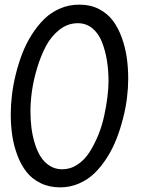

<svg xmlns="http://www.w3.org/2000/svg" viewBox="-20 -787 634 819"><path d="M316.9 -767.1H320.8Q366.2 -767.1 402.3 -748.3Q438.5 -729.5 461.4 -699Q484.4 -668.5 499.5 -626.5Q514.6 -584.5 520.8 -541Q526.9 -497.6 526.9 -450.2Q526.9 -412.1 521.7 -370.1Q516.6 -328.1 505.1 -283Q493.7 -237.8 477.3 -195.6Q460.9 -153.3 437 -115.5Q413.1 -77.6 384.3 -49.3Q355.5 -21 317.4 -4.4Q279.3 12.2 236.8 12.2Q189.9 12.2 153.1 -5.9Q116.2 -23.9 92.8 -54Q69.3 -84 54 -125Q38.6 -166 32.2 -209.2Q25.9 -252.4 25.9 -299.8Q25.9 -338.9 31 -381.8Q36.1 -424.8 47.4 -470.5Q58.6 -516.1 75 -558.6Q91.3 -601.1 115.5 -639.2Q139.6 -677.2 168.5 -705.6Q197.3 -733.9 235.6 -750.5Q273.9 -767.1 316.9 -767.1ZM245.1 -64.9Q280.3 -64.9 310.3 -84.7Q340.3 -104.5 361.3 -137.2Q382.3 -169.9 398.7 -209.7Q415 -249.5 424.3 -292.5Q433.6 -335.4 438.2 -372.8Q442.9 -410.2 442.9 -440.9Q442.9 -487.8 436 -529.5Q429.2 -571.3 414.8 -607.9Q400.4 -644.5 374 -666.3Q347.7 -688 312 -688Q269 -688 233.6 -660.2Q198.2 -632.3 176 -590.3Q153.8 -548.3 138.2 -496.3Q122.6 -444.3 116.2 -397.9Q109.9 -351.6 109.9 -313Q109.9 -276.9 114 -242.9Q118.2 -209 128.2 -176Q138.2 -143.1 153.3 -118.9Q168.5 -94.7 192.1 -79.8Q215.8 -64.9 245.1 -64.9Z"/></svg>

Font: BPreplay
Style: Italic
Weight: 400
Italic angle: -6°
Designer: Magenta/George Triantafyllakos
Foundry: Magenta/George Triantafyllakos
Version: Version 1.00